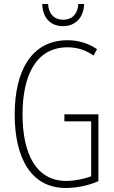

<svg xmlns="http://www.w3.org/2000/svg" viewBox="-20 -924 565 954"><path d="M398 -904H369C367 -857 340 -826 294 -826C249 -826 221 -856 219 -904H190C192 -831 235 -794 293 -794C355 -794 396 -837 398 -904ZM300 -356V-321H433V-48C398 -35 353 -25 309 -25C157 -25 92 -164 92 -355C92 -554 162 -689 316 -689C357 -689 400 -679 445 -648L462 -680C413 -712 366 -724 315 -724C138 -724 53 -574 53 -355C53 -144 131 10 307 10C358 10 418 -1 469 -24V-356Z"/></svg>

Font: Noto Sans Sinhala ExtraCondensed ExtraLight
Style: Regular
Weight: 200
Width: 2
Designer: Jelle Bosma - Monotype Design Team
Foundry: Monotype Imaging Inc.
Version: Version 2.006